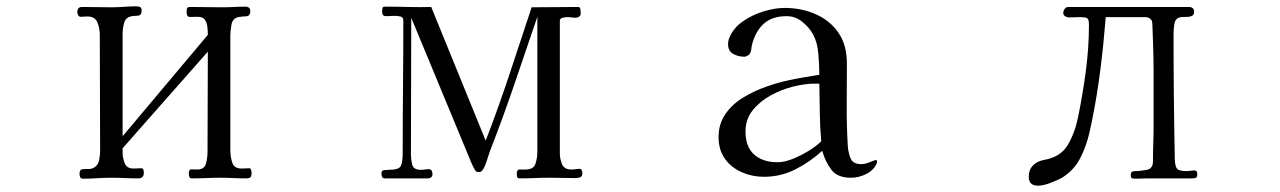

<svg xmlns="http://www.w3.org/2000/svg" viewBox="-20 -563 4040 606"><path d="M774 -17Q774 -7 770.5 -3.5Q767 0 757 0Q736 0 715.5 -1Q695 -2 675 -2Q653 -2 630.5 -1Q608 0 586 0Q579 0 577.5 -5Q576 -10 576 -15Q576 -29 584 -28.5Q592 -28 602 -28Q625 -28 630 -46.5Q635 -65 635 -83L636 -400L367 -95V-82Q367 -65 373.5 -48Q380 -31 402 -31Q408 -31 413.5 -31.5Q419 -32 426 -32Q431 -32 432.5 -27.5Q434 -23 434 -18Q434 0 417 0Q395 0 374 -1Q353 -2 331 -2Q309 -2 286.5 -0.5Q264 1 242 1Q235 1 233 -4Q231 -9 231 -14Q231 -27 238.5 -28.5Q246 -30 257 -29.5Q268 -29 277 -34Q290 -42 293 -58Q296 -74 296 -87Q296 -179 295.5 -270.5Q295 -362 295 -453Q295 -473 287.5 -492Q280 -511 256 -511Q250 -511 245 -510.5Q240 -510 235 -510Q229 -510 226.5 -515.5Q224 -521 224 -525Q224 -541 239 -541Q262 -541 285.5 -540.5Q309 -540 332 -540Q352 -540 371.5 -541.5Q391 -543 410 -543Q418 -543 422.5 -540.5Q427 -538 427 -530Q427 -520 423 -516.5Q419 -513 409 -513Q380 -513 373.5 -495.5Q367 -478 367 -454V-133L636 -453Q636 -465 634.5 -478.5Q633 -492 626.5 -501Q620 -510 603 -510Q591 -510 580 -509.5Q569 -509 569 -525Q569 -534 570.5 -537.5Q572 -541 582 -541Q607 -541 632 -540.5Q657 -540 682 -540Q700 -540 718 -541Q736 -542 754 -542Q770 -542 770 -528Q770 -512 756.5 -511.5Q743 -511 732 -509Q714 -505 710.5 -485Q707 -465 707 -451V-88Q707 -69 713 -50Q719 -31 743 -31Q748 -31 754 -31.5Q760 -32 766 -32Q771 -32 772.5 -27Q774 -22 774 -17Z M1818 -16Q1818 -6 1811.5 -3.5Q1805 -1 1797 -1Q1776 -1 1755.5 -1.5Q1735 -2 1714 -2Q1691 -2 1667 -1Q1643 0 1620 0Q1613 0 1612 -5Q1611 -10 1611 -14Q1611 -28 1620 -28Q1629 -28 1639 -28Q1664 -28 1670 -46Q1676 -64 1676 -84V-510Q1640 -404 1603.5 -297Q1567 -190 1526 -85Q1521 -71 1516 -54.5Q1511 -38 1503 -26Q1499 -20 1492 -20Q1491 -20 1488 -20.5Q1485 -21 1484 -21Q1480 -23 1472 -40Q1464 -57 1462 -63L1278 -507Q1278 -400 1277.5 -292.5Q1277 -185 1277 -78Q1277 -60 1281 -43.5Q1285 -27 1308 -27Q1315 -27 1321 -28Q1327 -29 1334 -29Q1340 -29 1342.5 -24Q1345 -19 1345 -14Q1345 0 1329 0H1196Q1188 0 1186 -4.5Q1184 -9 1184 -16Q1184 -25 1192 -26Q1200 -27 1207 -27Q1239 -27 1245 -39Q1251 -51 1251 -80Q1251 -185 1252 -289.5Q1253 -394 1253 -498Q1253 -509 1243.5 -511Q1234 -513 1226 -513Q1219 -513 1213 -512.5Q1207 -512 1200 -512Q1191 -512 1188.5 -516Q1186 -520 1186 -528Q1186 -531 1187 -536.5Q1188 -542 1193 -542Q1230 -542 1267 -541Q1304 -540 1341 -541L1513 -119Q1553 -223 1588 -328.5Q1623 -434 1658 -540Q1695 -540 1732 -540.5Q1769 -541 1806 -541Q1811 -541 1812 -532.5Q1813 -524 1813 -521Q1813 -514 1808 -510.5Q1803 -507 1797 -507Q1790 -507 1784 -508Q1778 -509 1771 -509Q1765 -509 1756 -507Q1747 -505 1747 -497V-80Q1747 -61 1754 -44.5Q1761 -28 1783 -28Q1790 -28 1796 -29Q1802 -30 1809 -30Q1815 -30 1816.5 -25Q1818 -20 1818 -16Z M2572 -117Q2568 -162 2567.5 -207.5Q2567 -253 2566 -299H2551Q2520 -299 2482.5 -289.5Q2445 -280 2411 -261Q2377 -242 2355 -214Q2333 -186 2333 -148Q2333 -100 2360 -75.5Q2387 -51 2434 -51Q2456 -51 2482 -61.5Q2508 -72 2532.5 -87Q2557 -102 2572 -117ZM2748 -53Q2748 -49 2747 -47Q2737 -25 2713.5 -13.5Q2690 -2 2666 -2Q2624 -2 2605 -26Q2586 -50 2575 -87Q2537 -52 2490.5 -28.5Q2444 -5 2391 -5Q2354 -5 2321 -19.5Q2288 -34 2268 -62Q2248 -90 2248 -130Q2248 -172 2269.5 -203Q2291 -234 2325.5 -255Q2360 -276 2398.5 -289.5Q2437 -303 2471 -310Q2494 -315 2518 -319Q2542 -323 2566 -327Q2566 -355 2563 -392Q2560 -429 2547 -453Q2535 -476 2512.5 -494Q2490 -512 2463 -512Q2417 -512 2390.5 -488Q2364 -464 2353 -420Q2352 -415 2351.5 -409.5Q2351 -404 2349 -399Q2348 -393 2341.5 -388.5Q2335 -384 2329 -384Q2310 -384 2294 -393Q2278 -402 2278 -423Q2278 -435 2282 -444Q2295 -475 2324.5 -495.5Q2354 -516 2390 -527Q2426 -538 2456 -538Q2510 -538 2555 -518Q2600 -498 2626.5 -459.5Q2653 -421 2653 -363Q2653 -298 2652.5 -232Q2652 -166 2656 -100Q2658 -78 2665.5 -61.5Q2673 -45 2699 -45Q2711 -45 2726 -51.5Q2741 -58 2745 -58Q2748 -58 2748 -53Z M3759 -14Q3759 -4 3755 -2Q3751 0 3743 0H3602Q3592 0 3582.5 0.5Q3573 1 3563 1Q3556 1 3552.5 -0.5Q3549 -2 3549 -10Q3549 -18 3552.5 -20.5Q3556 -23 3563 -23Q3580 -23 3599.5 -27Q3619 -31 3619 -53Q3619 -82 3620 -110.5Q3621 -139 3621 -167V-315Q3621 -321 3621 -340.5Q3621 -360 3620.5 -385.5Q3620 -411 3619 -435.5Q3618 -460 3617.5 -477Q3617 -494 3616 -496Q3610 -509 3594 -509H3470Q3469 -498 3468 -486.5Q3467 -475 3466 -464Q3459 -383 3447.5 -302.5Q3436 -222 3418 -142Q3408 -100 3389 -63Q3370 -26 3332 -2Q3317 6 3295 14.5Q3273 23 3256 23Q3227 23 3227 -5Q3227 -27 3240 -40.5Q3253 -54 3274 -58Q3327 -67 3349.5 -104.5Q3372 -142 3382 -190Q3397 -263 3407 -337.5Q3417 -412 3417 -486Q3417 -503 3410.5 -506Q3404 -509 3389 -509Q3381 -509 3372 -508.5Q3363 -508 3354 -508Q3348 -508 3342 -511.5Q3336 -515 3336 -522Q3336 -529 3340.5 -535Q3345 -541 3352 -541H3732Q3749 -541 3749 -525Q3749 -515 3740 -512Q3731 -509 3720.5 -509.5Q3710 -510 3703 -508Q3689 -504 3686.5 -487Q3684 -470 3684 -458Q3684 -358 3685 -258.5Q3686 -159 3688 -59Q3689 -37 3695.5 -30Q3702 -23 3725 -23Q3731 -23 3737.5 -24Q3744 -25 3750 -25Q3755 -25 3757 -21.5Q3759 -18 3759 -14Z"/></svg>

Font: Kaisei HarunoUmi
Style: Regular
Weight: 400
Designer: Font-Kai, 金井和夫
Foundry: KAZUO KANAI
Version: Version 5.003